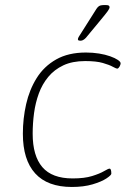

<svg xmlns="http://www.w3.org/2000/svg" viewBox="-20 -738 525 764"><path d="M266 6Q169 6 120 -48Q71 -102 71 -206Q71 -266 84 -323.5Q97 -381 126 -427.5Q155 -474 203.5 -501.5Q252 -529 322 -529Q349 -529 374 -525Q399 -521 418.5 -514Q438 -507 449 -499.5Q460 -492 460 -486Q460 -484 459 -480.5Q458 -477 456 -473.5Q454 -470 451.5 -467.5Q449 -465 447 -465Q442 -465 428.5 -472.5Q415 -480 389 -487.5Q363 -495 319 -495Q268 -495 232 -478Q196 -461 172 -432Q148 -403 134.5 -366Q121 -329 115.5 -288Q110 -247 110 -206Q110 -118 148.5 -73Q187 -28 269 -28Q316 -28 346.5 -37.5Q377 -47 394 -57Q411 -67 416 -67Q419 -67 420.5 -63.5Q422 -60 422.5 -55.5Q423 -51 423 -47Q423 -41 403.5 -28Q384 -15 348.5 -4.5Q313 6 266 6ZM299 -576Q296 -576 293 -577Q290 -578 290 -582Q290 -586 294 -592.5Q298 -599 307 -613L357 -692Q364 -704 369 -709.5Q374 -715 380.5 -716.5Q387 -718 398 -718Q409 -718 412.5 -716Q416 -714 416 -709Q416 -704 408.5 -693.5Q401 -683 381 -659L328 -595Q322 -587 317 -583Q312 -579 308 -577.5Q304 -576 299 -576Z"/></svg>

Font: Asap Thin
Style: Italic
Weight: 250
Italic angle: -6°
Designer: Pablo Cosgaya
Foundry: Omnibus-Type
Version: Version 3.001